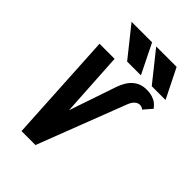

<svg xmlns="http://www.w3.org/2000/svg" viewBox="-278 -1091 1207 1207"><g transform="rotate(45 326.0 -487.5)"><path d="M243 -735 269 -304 375 -615.5Q417.5 -741 522 -741Q555 -741 577.5 -733Q600 -725 613 -714Q626 -703 639 -687L591 -631.5Q577 -643.5 560.5 -643.5Q543 -643.5 527.2 -629.5Q511.5 -615.5 501 -587.5L274.5 0H150.5L109 -735ZM154 -975H336.5L433.5 -778.5H311ZM373 -975H554.5L652.5 -778.5H530Z"/></g></svg>

Font: JuliaMono Black
Style: Italic
Weight: 900
Italic angle: -9°
Monospace: yes
Designer: cormullion
Foundry: corm
Version: Version 0.057; ttfautohint (v1.8.4)